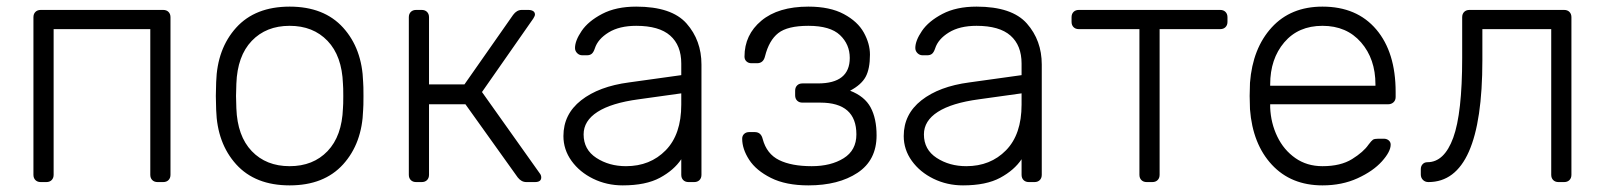

<svg xmlns="http://www.w3.org/2000/svg" viewBox="-20 -550 4848 580"><path d="M103 0Q93 0 87 -6Q81 -12 81 -22V-498Q81 -508 87 -514Q93 -520 103 -520H473Q483 -520 489 -514Q495 -508 495 -498V-22Q495 -12 489 -6Q483 0 473 0H456Q446 0 440 -6Q434 -12 434 -22V-462H142V-22Q142 -12 136 -6Q130 0 120 0Z M855 10Q751 10 693.5 -53.5Q636 -117 633 -218L632 -260L633 -302Q636 -403 693.5 -466.5Q751 -530 855 -530Q959 -530 1016.5 -466.5Q1074 -403 1077 -302Q1078 -292 1078 -260Q1078 -228 1077 -218Q1074 -117 1016.5 -53.5Q959 10 855 10ZM855 -48Q926 -48 969.5 -93.5Q1013 -139 1016 -223Q1017 -233 1017 -260Q1017 -287 1016 -297Q1013 -381 969.5 -426.5Q926 -472 855 -472Q784 -472 740.5 -426.5Q697 -381 694 -297L693 -260L694 -223Q697 -139 740.5 -93.5Q784 -48 855 -48Z M1610 -27Q1615 -21 1615 -14Q1615 0 1596 0H1570Q1555 0 1544 -14L1386 -235H1276V-22Q1276 -12 1270 -6Q1264 0 1254 0H1237Q1227 0 1221 -6Q1215 -12 1215 -22V-498Q1215 -508 1221 -514Q1227 -520 1237 -520H1254Q1264 -520 1270 -514Q1276 -508 1276 -498V-295H1383L1530 -505Q1541 -520 1556 -520H1576Q1585 -520 1590.5 -516.5Q1596 -513 1596 -506Q1596 -502 1591 -494L1436 -272Z M1861 10Q1813 10 1772 -10Q1731 -30 1706.5 -64Q1682 -98 1682 -139Q1682 -205 1735.5 -247Q1789 -289 1880 -301L2038 -323V-358Q2038 -413 2004.5 -442.5Q1971 -472 1902 -472Q1851 -472 1818.5 -452Q1786 -432 1777 -404Q1773 -392 1767.5 -387.5Q1762 -383 1753 -383H1739Q1730 -383 1723.5 -389.5Q1717 -396 1717 -405Q1717 -427 1737 -456.5Q1757 -486 1799 -508Q1841 -530 1902 -530Q2009 -530 2054 -479Q2099 -428 2099 -355V-22Q2099 -12 2093 -6Q2087 0 2077 0H2060Q2050 0 2044 -6Q2038 -12 2038 -22V-69Q2016 -36 1973.5 -13Q1931 10 1861 10ZM1871 -48Q1944 -48 1991 -96Q2038 -144 2038 -234V-268L1909 -250Q1827 -239 1785 -212Q1743 -185 1743 -144Q1743 -98 1781.5 -73Q1820 -48 1871 -48Z M2422 10Q2354 10 2309 -12.5Q2264 -35 2243 -67.5Q2222 -100 2222 -131Q2222 -140 2228 -145.5Q2234 -151 2243 -151H2260Q2279 -151 2284 -130Q2296 -85 2333.5 -66.5Q2371 -48 2432 -48Q2490 -48 2528.5 -72Q2567 -96 2567 -144Q2567 -240 2458 -240H2404Q2394 -240 2388 -246Q2382 -252 2382 -262V-276Q2382 -286 2388 -292Q2394 -298 2404 -298H2451Q2547 -298 2547 -375Q2547 -416 2517.5 -444Q2488 -472 2422 -472Q2359 -472 2331 -450Q2303 -428 2291 -380Q2286 -359 2267 -359H2250Q2241 -359 2235 -364.5Q2229 -370 2229 -379Q2229 -445 2280 -487.5Q2331 -530 2422 -530Q2487 -530 2529 -507.5Q2571 -485 2589.5 -451.5Q2608 -418 2608 -385Q2608 -342 2595 -318Q2582 -294 2548 -276Q2592 -259 2610 -225.5Q2628 -192 2628 -141Q2628 -66 2570.5 -28Q2513 10 2422 10Z M2889 10Q2841 10 2800 -10Q2759 -30 2734.5 -64Q2710 -98 2710 -139Q2710 -205 2763.5 -247Q2817 -289 2908 -301L3066 -323V-358Q3066 -413 3032.5 -442.5Q2999 -472 2930 -472Q2879 -472 2846.5 -452Q2814 -432 2805 -404Q2801 -392 2795.5 -387.5Q2790 -383 2781 -383H2767Q2758 -383 2751.5 -389.5Q2745 -396 2745 -405Q2745 -427 2765 -456.5Q2785 -486 2827 -508Q2869 -530 2930 -530Q3037 -530 3082 -479Q3127 -428 3127 -355V-22Q3127 -12 3121 -6Q3115 0 3105 0H3088Q3078 0 3072 -6Q3066 -12 3066 -22V-69Q3044 -36 3001.5 -13Q2959 10 2889 10ZM2899 -48Q2972 -48 3019 -96Q3066 -144 3066 -234V-268L2937 -250Q2855 -239 2813 -212Q2771 -185 2771 -144Q2771 -98 2809.5 -73Q2848 -48 2899 -48Z M3444 0Q3434 0 3428 -6Q3422 -12 3422 -22V-462H3239Q3229 -462 3223 -468Q3217 -474 3217 -484V-498Q3217 -508 3223 -514Q3229 -520 3239 -520H3666Q3676 -520 3682 -514Q3688 -508 3688 -498V-484Q3688 -474 3682 -468Q3676 -462 3666 -462H3483V-22Q3483 -12 3477 -6Q3471 0 3461 0Z M3975 10Q3880 10 3822 -52.5Q3764 -115 3756 -220L3755 -260L3756 -300Q3764 -404 3821.5 -467Q3879 -530 3975 -530Q4079 -530 4137.5 -461Q4196 -392 4196 -272V-257Q4196 -247 4189.5 -241Q4183 -235 4173 -235H3817V-225Q3819 -178 3838.5 -137.5Q3858 -97 3893 -72.5Q3928 -48 3975 -48Q4030 -48 4064.5 -69.5Q4099 -91 4114 -113Q4123 -125 4127.5 -128Q4132 -131 4144 -131H4160Q4169 -131 4175 -126Q4181 -121 4181 -113Q4181 -92 4154.5 -62.5Q4128 -33 4081 -11.5Q4034 10 3975 10ZM4135 -291V-295Q4135 -372 4091.5 -422Q4048 -472 3975 -472Q3902 -472 3859.5 -422Q3817 -372 3817 -295V-291Z M4295 0Q4285 0 4278.5 -6.5Q4272 -13 4272 -23V-39Q4272 -48 4277.5 -54Q4283 -60 4292 -60Q4343 -60 4370 -134Q4397 -208 4397 -375V-498Q4397 -508 4403 -514Q4409 -520 4419 -520H4705Q4715 -520 4721 -514Q4727 -508 4727 -498V-22Q4727 -12 4721 -6Q4715 0 4705 0H4688Q4678 0 4672 -6Q4666 -12 4666 -22V-462H4458V-368Q4458 0 4295 0Z"/></svg>

Font: Rubik AZ
Style: Regular
Weight: 300
Designer: Hubert and Fischer
Foundry: Hubert & Fischer
Version: Version 2.000